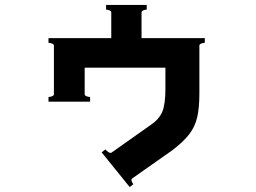

<svg xmlns="http://www.w3.org/2000/svg" viewBox="-20 -655 1040 780"><path d="M812 -481Q805 -481 797.5 -478Q790 -475 790 -470V-276Q790 -216 781 -178Q772 -140 749 -110Q726 -80 682 -46L517 70Q514 72 514 76Q514 80 516.5 85Q519 90 522 93L507 105L393 -36L408 -48Q413 -42 420.5 -37Q428 -32 433 -35L593 -148Q627 -171 639.5 -201.5Q652 -232 652 -294V-380H324V-272Q324 -267 331.5 -264Q339 -261 346 -261V-242H177V-261Q184 -261 191.5 -264Q199 -267 199 -272V-470Q199 -475 191.5 -478Q184 -481 177 -481V-500H432V-605Q432 -610 424.5 -613Q417 -616 411 -616V-635H576V-616Q570 -616 562.5 -613Q555 -610 555 -605V-500H812Z"/></svg>

Font: Aoboshi One
Style: Regular
Weight: 400
Designer: IKIMOJI
Foundry: Natsumi Matsuba
Version: Version 1.000; ttfautohint (v1.8.3)